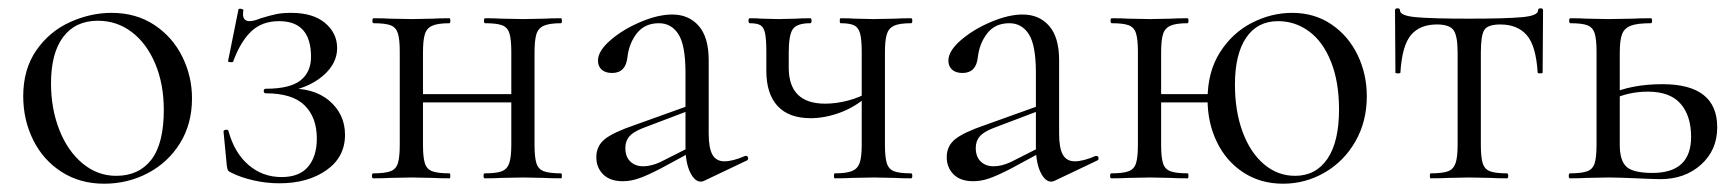

<svg xmlns="http://www.w3.org/2000/svg" viewBox="-20 -430 4184 463"><path d="M36 -198Q36 -263 67.5 -308.5Q99 -354 148.5 -376.5Q198 -399 249 -399Q308 -399 352 -370Q396 -341 419.5 -293.5Q443 -246 443 -193Q443 -131 414 -84.5Q385 -38 336.5 -12.5Q288 13 231 13Q173 13 128.5 -15.5Q84 -44 60 -92.5Q36 -141 36 -198ZM375 -165Q375 -227 354.5 -276Q334 -325 298 -352.5Q262 -380 216 -380Q162 -380 132.5 -341Q103 -302 103 -229Q103 -168 123 -117Q143 -66 179 -36Q215 -6 260 -6Q315 -6 345 -45Q375 -84 375 -165Z M744 -96Q744 -147 714.5 -176Q685 -205 621 -205Q616 -205 616 -210.5Q616 -216 621 -216Q679 -216 704.5 -236Q730 -256 730 -293Q730 -379 653 -379Q612 -379 586 -354.5Q560 -330 542 -281Q542 -280 538 -280Q529 -280 530 -283L555 -407Q555 -409 559 -409Q562 -409 565 -407.5Q568 -406 567 -405Q566 -402 566 -396Q566 -379 582 -379Q592 -379 609 -386Q632 -393 646.5 -396Q661 -399 682 -399Q735 -399 764 -374.5Q793 -350 793 -314Q793 -276 758 -246.5Q723 -217 666 -208L668 -216Q735 -220 773.5 -187.5Q812 -155 812 -105Q812 -51 767 -19.5Q722 12 654 12Q622 12 591.5 5Q561 -2 539 -13Q532 -16 530 -19Q528 -22 527 -30L519 -113Q519 -116 524.5 -117Q530 -118 531 -114Q545 -62 579 -32.5Q613 -3 659 -3Q702 -3 723 -28Q744 -53 744 -96Z M970 -203H1239V-183H970ZM881 -374Q878 -374 878 -380Q878 -386 881 -386Q906 -386 920 -385L973 -384L1024 -385Q1039 -386 1064 -386Q1066 -386 1066 -380Q1066 -374 1064 -374Q1036 -374 1022.5 -368Q1009 -362 1004.5 -347.5Q1000 -333 1000 -303V-81Q1000 -51 1004.5 -36.5Q1009 -22 1022.5 -17Q1036 -12 1064 -12Q1066 -12 1066 -6Q1066 0 1064 0Q1038 0 1023 -1L973 -2L920 -1Q906 0 880 0Q877 0 877 -6Q877 -12 880 -12Q908 -12 921.5 -17Q935 -22 939.5 -36.5Q944 -51 944 -81V-305Q944 -335 939.5 -349.5Q935 -364 922 -369Q909 -374 881 -374ZM1150 -374Q1147 -374 1147 -380Q1147 -386 1150 -386Q1175 -386 1189 -385L1242 -384L1293 -385Q1308 -386 1333 -386Q1335 -386 1335 -380Q1335 -374 1333 -374Q1305 -374 1291.5 -368Q1278 -362 1273.5 -347.5Q1269 -333 1269 -303V-81Q1269 -51 1273.5 -36.5Q1278 -22 1291.5 -17Q1305 -12 1333 -12Q1335 -12 1335 -6Q1335 0 1333 0Q1307 0 1292 -1L1242 -2L1188 -1Q1174 0 1149 0Q1146 0 1146 -6Q1146 -12 1149 -12Q1177 -12 1190 -17Q1203 -22 1208 -36.5Q1213 -51 1213 -81V-305Q1213 -335 1208.5 -349.5Q1204 -364 1191 -369Q1178 -374 1150 -374Z M1670 8Q1655 8 1644 -15Q1633 -38 1633 -76V-255Q1633 -321 1616 -347.5Q1599 -374 1569 -374Q1535 -374 1516 -350Q1497 -326 1493 -292Q1489 -254 1456 -254Q1440 -254 1431 -262Q1422 -270 1422 -284Q1422 -307 1452 -333Q1482 -359 1524.5 -377Q1567 -395 1601 -395Q1641 -395 1665 -367.5Q1689 -340 1689 -285V-108Q1689 -73 1698 -57Q1707 -41 1727 -41Q1747 -41 1777 -54H1779Q1783 -54 1784 -49.5Q1785 -45 1781 -43L1678 6Q1674 8 1670 8ZM1418 -51Q1418 -78 1438.5 -94.5Q1459 -111 1512 -129L1643 -176L1646 -165L1530 -121Q1507 -112 1497.5 -101Q1488 -90 1488 -73Q1488 -52 1500 -40.5Q1512 -29 1531 -29Q1550 -29 1572 -39L1657 -82L1659 -70L1572 -23Q1541 -7 1521 0Q1501 7 1482 7Q1451 7 1434.5 -9.5Q1418 -26 1418 -51Z M2007 -374Q2005 -374 2005 -380Q2005 -386 2007 -386Q2029 -386 2042 -385L2087 -384L2138 -385Q2153 -386 2177 -386Q2180 -386 2180 -380Q2180 -374 2177 -374Q2149 -374 2136 -368Q2123 -362 2118.5 -347.5Q2114 -333 2114 -303V-81Q2114 -51 2118.5 -36.5Q2123 -22 2136 -17Q2149 -12 2177 -12Q2180 -12 2180 -6Q2180 0 2177 0Q2152 0 2137 -1L2087 -2L2034 -1Q2019 0 1993 0Q1991 0 1991 -6Q1991 -12 1993 -12Q2021 -12 2034.5 -17.5Q2048 -23 2053 -37Q2058 -51 2058 -81V-305Q2058 -335 2054 -349.5Q2050 -364 2039.5 -369Q2029 -374 2007 -374ZM1882 -267Q1882 -180 1970 -180Q1996 -180 2025 -187.5Q2054 -195 2076 -209L2078 -203Q2043 -172 2006 -158.5Q1969 -145 1935 -145Q1882 -145 1855 -174.5Q1828 -204 1828 -259V-305Q1828 -335 1825 -349.5Q1822 -364 1814 -369Q1806 -374 1788 -374Q1785 -374 1785 -380Q1785 -386 1788 -386Q1807 -386 1817 -385L1857 -384L1900 -385Q1913 -386 1934 -386Q1937 -386 1937 -380Q1937 -374 1934 -374Q1902 -374 1892 -360Q1882 -346 1882 -303Z M2515 8Q2500 8 2489 -15Q2478 -38 2478 -76V-255Q2478 -321 2461 -347.5Q2444 -374 2414 -374Q2380 -374 2361 -350Q2342 -326 2338 -292Q2334 -254 2301 -254Q2285 -254 2276 -262Q2267 -270 2267 -284Q2267 -307 2297 -333Q2327 -359 2369.5 -377Q2412 -395 2446 -395Q2486 -395 2510 -367.5Q2534 -340 2534 -285V-108Q2534 -73 2543 -57Q2552 -41 2572 -41Q2592 -41 2622 -54H2624Q2628 -54 2629 -49.5Q2630 -45 2626 -43L2523 6Q2519 8 2515 8ZM2263 -51Q2263 -78 2283.5 -94.5Q2304 -111 2357 -129L2488 -176L2491 -165L2375 -121Q2352 -112 2342.5 -101Q2333 -90 2333 -73Q2333 -52 2345 -40.5Q2357 -29 2376 -29Q2395 -29 2417 -39L2502 -82L2504 -70L2417 -23Q2386 -7 2366 0Q2346 7 2327 7Q2296 7 2279.5 -9.5Q2263 -26 2263 -51Z M2760 -203H2920V-183H2760ZM2661 -374Q2658 -374 2658 -380Q2658 -386 2661 -386Q2686 -386 2700 -385L2753 -384L2804 -385Q2819 -386 2844 -386Q2846 -386 2846 -380Q2846 -374 2844 -374Q2816 -374 2802.5 -368Q2789 -362 2784.5 -347.5Q2780 -333 2780 -303V-81Q2780 -51 2784.5 -36.5Q2789 -22 2802.5 -17Q2816 -12 2844 -12Q2846 -12 2846 -6Q2846 0 2844 0Q2818 0 2803 -1L2753 -2L2700 -1Q2686 0 2660 0Q2657 0 2657 -6Q2657 -12 2660 -12Q2688 -12 2701.5 -17Q2715 -22 2719.5 -36.5Q2724 -51 2724 -81V-305Q2724 -335 2719.5 -349.5Q2715 -364 2702 -369Q2689 -374 2661 -374ZM2892 -190Q2892 -257 2922 -304Q2952 -351 2999 -375Q3046 -399 3096 -399Q3150 -399 3191 -371Q3232 -343 3254 -297Q3276 -251 3276 -198Q3276 -137 3248.5 -89Q3221 -41 3174.5 -14Q3128 13 3074 13Q3020 13 2978.5 -14Q2937 -41 2914.5 -87.5Q2892 -134 2892 -190ZM3209 -166Q3209 -233 3189.5 -281.5Q3170 -330 3136.5 -354.5Q3103 -379 3062 -379Q3012 -379 2985 -339Q2958 -299 2958 -226Q2958 -162 2976.5 -112Q2995 -62 3028 -34Q3061 -6 3103 -6Q3153 -6 3181 -47Q3209 -88 3209 -166Z M3430 -12Q3459 -12 3472 -17Q3485 -22 3490 -36.5Q3495 -51 3495 -81V-303Q3495 -344 3485 -357.5Q3475 -371 3445 -371Q3404 -371 3382.5 -345.5Q3361 -320 3357 -255Q3357 -253 3351 -253Q3345 -253 3345 -255L3344 -405Q3344 -410 3350 -410Q3356 -410 3356 -405Q3356 -392 3395 -388.5Q3434 -385 3523 -385Q3610 -385 3649.5 -388.5Q3689 -392 3689 -405Q3689 -410 3695 -410Q3701 -410 3701 -405L3700 -255Q3700 -253 3694 -253Q3688 -253 3688 -255Q3684 -320 3661.5 -345.5Q3639 -371 3598 -371Q3568 -371 3559.5 -358Q3551 -345 3551 -303V-81Q3551 -51 3555.5 -36.5Q3560 -22 3573 -17Q3586 -12 3614 -12Q3617 -12 3617 -6Q3617 0 3614 0Q3589 0 3575 -1L3523 -2L3472 -1Q3457 0 3430 0Q3428 0 3428 -6Q3428 -12 3430 -12Z M3965 -13Q4058 -13 4058 -100Q4058 -151 4032.5 -180Q4007 -209 3954 -209Q3907 -209 3868 -190L3862 -203Q3915 -227 3989 -227Q4121 -227 4121 -123Q4121 -68 4082 -33Q4043 2 3984 2Q3969 2 3927 0Q3879 -2 3859 -2L3806 -1Q3792 0 3766 0Q3763 0 3763 -6Q3763 -12 3766 -12Q3794 -12 3807.5 -17Q3821 -22 3825.5 -36.5Q3830 -51 3830 -81V-305Q3830 -335 3825.5 -349.5Q3821 -364 3808 -369Q3795 -374 3767 -374Q3764 -374 3764 -380Q3764 -386 3767 -386Q3792 -386 3806 -385L3859 -384L3917 -385Q3933 -386 3961 -386Q3964 -386 3964 -380Q3964 -374 3961 -374Q3928 -374 3912.5 -368Q3897 -362 3891.5 -347.5Q3886 -333 3886 -303V-81Q3886 -43 3902 -28Q3918 -13 3965 -13Z"/></svg>

Font: Cormorant
Style: Regular
Weight: 400
Designer: Christian Thalmann (Catharsis Fonts)
Foundry: Catharsis Fonts
Version: Version 4.000